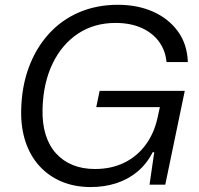

<svg xmlns="http://www.w3.org/2000/svg" viewBox="-20 -758 815 788"><path d="M352.4 9.7Q286.4 9.7 233 -12.7Q179.6 -35.1 141.9 -76.6Q104.1 -118 84.8 -176.1Q65.4 -234.1 66.9 -306.1Q69 -403.4 98.7 -482.7Q128.4 -562 180.8 -619.4Q233.1 -676.9 305.1 -707.6Q377.1 -738.4 464.3 -738.4Q543.4 -738.4 607.1 -710.6Q670.7 -682.7 709.5 -630.1Q748.3 -577.6 751 -503.3H663.4Q659 -551.3 632.3 -587.5Q605.6 -623.7 560.1 -643.8Q514.7 -663.9 454.4 -663.9Q366.4 -663.9 300.2 -620Q234 -576.1 195.7 -496.8Q157.4 -417.4 154.6 -310.4Q153.1 -251 167.4 -205.2Q181.7 -159.4 210.4 -128Q239 -96.6 279.1 -80.5Q319.1 -64.4 369.6 -64.4Q437.3 -64.4 490 -90.3Q542.7 -116.1 577.5 -163.3Q612.3 -210.4 626.3 -273.3L638.6 -329.6L648.9 -318.3H375L388.9 -385.1H738.3L658.3 0H593.7L613 -133.3H606.7Q582 -84.9 543.5 -53.1Q505 -21.3 456.5 -5.8Q408 9.7 352.4 9.7Z"/></svg>

Font: Mona Sans ExtraLight
Style: Italic
Weight: 200
Italic angle: -11.6951°
Designer: Deni Anggara
Foundry: GitHub
Version: Version 2.000